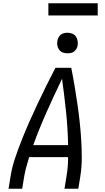

<svg xmlns="http://www.w3.org/2000/svg" viewBox="-20 -1147 640 1167"><path d="M32 0 44 -74Q53 -131 72 -187Q91 -243 113 -298.5Q135 -354 159.5 -409Q184 -464 209.5 -518.5Q235 -573 262 -627Q289 -681 317 -735H413Q424 -681 433 -627Q442 -573 450 -518.5Q458 -464 464 -409.5Q470 -355 473.5 -299Q477 -243 477 -186.5Q477 -130 468 -74L456 0H372L384 -74Q389 -103 391.5 -132.5Q394 -162 394 -192H157Q148 -162 140 -132.5Q132 -103 127 -74L115 0ZM394 -265Q392 -367 381.5 -467.5Q371 -568 357 -668Q309 -568 264 -467.5Q219 -367 182 -265ZM390 -823Q375 -823 361.5 -828Q348 -833 339.5 -844.5Q331 -856 328.5 -870.5Q326 -885 329 -900Q331 -910 336 -920Q341 -930 350 -936.5Q359 -943 369.5 -945.5Q380 -948 390 -948Q405 -948 419 -942.5Q433 -937 441 -925.5Q449 -914 451.5 -899.5Q454 -885 452 -870Q450 -860 444.5 -850Q439 -840 430 -833.5Q421 -827 410.5 -825Q400 -823 390 -823ZM274 -1053V-1127H574V-1053Z"/></svg>

Font: Iosevka Curly Extended
Style: Italic
Weight: 400
Width: 7
Italic angle: -9°
Monospace: yes
Designer: Belleve Invis
Foundry: Belleve Invis
Version: Version 11.1.0; ttfautohint (v1.8.3)